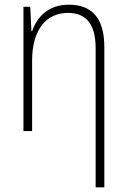

<svg xmlns="http://www.w3.org/2000/svg" viewBox="-20 -559 540 819"><path d="M80 0H117V-301C117 -437 181 -504 270 -504C345 -504 388 -459 388 -353V240H425V-359C425 -484 370 -539 273 -539C185 -539 137 -485 117 -426H114L109 -530H80Z"/></svg>

Font: Noto Sans Mono ExtraCondensed ExtraLight
Style: Regular
Weight: 200
Width: 2
Designer: Monotype Design Team
Foundry: Monotype Imaging Inc.
Version: Version 2.014